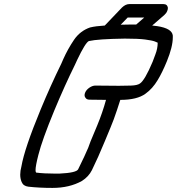

<svg xmlns="http://www.w3.org/2000/svg" viewBox="-20 -920 866 940"><path d="M270 -70Q356 -74 363 -92Q398 -163 412 -197L423 -227L456 -306Q482 -369 499 -431L418 -432Q404 -432 398 -442Q394 -447 394 -454Q394 -460 397 -467Q403 -481 418 -491Q433 -501 447 -501L562 -500L621 -501Q652 -502 665 -511Q689 -527 727 -617Q729 -624 740.5 -653Q752 -682 752 -711Q751 -712 738 -717Q725 -722 691 -726.5Q657 -731 591 -731Q459 -729 415 -719Q398 -711 358 -627L347 -603Q297 -502 245 -377Q186 -234 168 -162Q154 -108 154 -87Q154 -78 157 -75Q196 -70 251 -70ZM725 -795Q738 -794 750 -792Q822 -781 826 -746V-737Q826 -691 797 -620Q774 -564 752 -528Q727 -486 692 -461Q651 -431 569 -431Q553 -380 537 -336Q527 -309 493 -228Q460 -148 430 -87Q414 -55 381 -34Q320 0 237 0Q173 0 119 -6Q94 -9 86 -29Q79 -45 79 -65Q79 -84 85 -106Q100 -193 179 -384Q227 -500 280 -608Q285 -619 290 -631Q312 -680 342 -724.5Q372 -769 422 -786H423Q447 -792 493 -795Q525 -829 577 -883Q595 -900 613 -900H780Q799 -900 802 -882Q802 -874 799 -867Q795 -856 785 -847ZM571 -799Q596 -800 624 -800H647L686 -834H605Z"/></svg>

Font: Bubblez Graffiti
Style: Italic
Weight: 400
Italic angle: -22.5°
Designer: GGBotNet
Foundry: GGBotNet
Version: 1.00